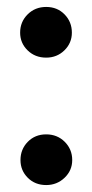

<svg xmlns="http://www.w3.org/2000/svg" viewBox="-20 -536 266 553"><path d="M38 -442Q38 -473 59.5 -494.5Q81 -516 113 -516Q145 -516 166 -494.5Q187 -473 187 -442Q187 -412 165.5 -391Q144 -370 113 -370Q81 -370 59.5 -391Q38 -412 38 -442ZM39 -75Q39 -106 60 -127.5Q81 -149 113 -149Q145 -149 166.5 -127.5Q188 -106 188 -75Q188 -45 166 -24Q144 -3 113 -3Q81 -3 60 -24Q39 -45 39 -75Z"/></svg>

Font: Niramit SemiBold
Style: Regular
Weight: 600
Designer: Katatrad Aksorn Co.,Ltd.
Foundry: Cadson Demak Co.,Ltd.
Version: Version 1.001; ttfautohint (v1.6)